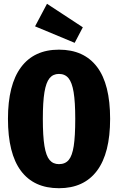

<svg xmlns="http://www.w3.org/2000/svg" viewBox="-20 -975 623 1013"><path d="M561 -348Q561 -167 492 -74.5Q423 18 291 18Q159 18 90.5 -73.5Q22 -165 22 -348Q22 -528 91 -620.5Q160 -713 291 -713Q423 -713 492 -622Q561 -531 561 -348ZM206 -348Q206 -257 214.5 -205Q223 -153 241.5 -131Q260 -109 291 -109Q324 -109 342.5 -131Q361 -153 369 -204.5Q377 -256 377 -348Q377 -437 368.5 -488.5Q360 -540 341.5 -562.5Q323 -585 291 -585Q260 -585 241.5 -562.5Q223 -540 214.5 -488.5Q206 -437 206 -348ZM228 -955 417 -831 374 -749 165 -836Z"/></svg>

Font: Fira Sans Extra Condensed ExtraBold
Style: Regular
Weight: 800
Width: 1
Designer: Carrois Corporate & Edenspiekermann AG
Foundry: Carrois Corporate GbR & Edenspiekermann AG
Version: Version 4.203